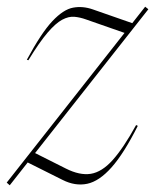

<svg xmlns="http://www.w3.org/2000/svg" viewBox="-32 -542 462 572"><path d="M-12 2 339 -444 224.5 -484Q206.5 -490.5 189.5 -492Q172.5 -493.5 153.2 -483.2Q134 -473 109.8 -444.8Q85.5 -416.5 52.5 -362.5L48 -364Q91 -444 124 -479Q157 -514 185.8 -519.2Q214.5 -524.5 244.5 -514L362 -473L400.5 -522L410 -514.5L72.5 -86L164 -40Q205.5 -19 238.5 -24.2Q271.5 -29.5 303.5 -65Q335.5 -100.5 373.5 -169.5L378.5 -167Q337 -84.5 300.2 -43.2Q263.5 -2 227.8 5.5Q192 13 154.5 -6L50.5 -58L-3 10Z"/></svg>

Font: Newsreader 72pt ExtraLight
Style: Italic
Weight: 275
Italic angle: -17°
Designer: Hugues Gentile
Foundry: Production Type
Version: Version 1.003; ttfautohint (v1.8.3)